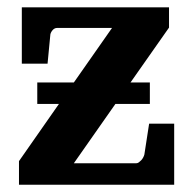

<svg xmlns="http://www.w3.org/2000/svg" viewBox="-20 -508 531 528"><path d="M32.2 0V-64.9L142.1 -222.2H82.5V-281.2H183.1L288.1 -431.2H137.2Q129.4 -431.2 123.8 -424.1Q118.2 -417 118.2 -410.2L110.8 -333H40V-487.8H444.8V-432.1L338.9 -281.2H392.1V-222.2H297.4L183.1 -59.1H355Q358.4 -59.1 361.8 -61.5Q365.2 -64 368.4 -67.4Q371.6 -70.8 373.8 -75Q376 -79.1 377 -83L390.1 -168H459V0Z"/></svg>

Font: Charis SIL Eur
Style: Bold
Weight: 700
Foundry: SIL International
Version: Version 5.000